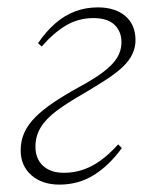

<svg xmlns="http://www.w3.org/2000/svg" viewBox="-20 -488 411 520"><path d="M141 12Q94 12 65 -13.5Q36 -39 36 -81Q36 -107 46 -129Q56 -151 76 -171Q96 -191 125 -210.5Q154 -230 192 -251Q233 -273 259 -292.5Q285 -312 297 -331.5Q309 -351 309 -373Q309 -403 290 -421Q271 -439 233 -439Q193 -439 159.5 -419.5Q126 -400 93 -362L83 -371Q104 -402 129 -424Q154 -446 183 -457Q212 -468 245 -468Q292 -468 319.5 -444.5Q347 -421 347 -379Q347 -359 338 -340.5Q329 -322 310.5 -305Q292 -288 265.5 -271Q239 -254 207 -235Q163 -210 133.5 -188Q104 -166 90 -142.5Q76 -119 76 -91Q76 -58 96.5 -39Q117 -20 153 -20Q193 -20 228.5 -38.5Q264 -57 300 -97L310 -87Q275 -39 233.5 -13.5Q192 12 141 12Z"/></svg>

Font: Source Serif 4 48pt Light
Style: Italic
Weight: 300
Italic angle: -12°
Designer: Frank Grießhammer
Foundry: Adobe Systems Incorporated
Version: Version 4.004;hotconv 1.0.116;makeotfexe 2.5.65601